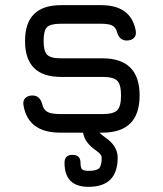

<svg xmlns="http://www.w3.org/2000/svg" viewBox="-20 -514 631 744"><path d="M213 0Q89 0 71 -106Q68 -124 78 -134Q88 -144 106 -144Q135 -144 144 -109Q149 -88 164.5 -80Q180 -72 213 -72H377Q419 -72 434 -86.5Q449 -101 449 -144Q449 -187 434 -201.5Q419 -216 377 -216H216Q77 -216 77 -355Q77 -494 216 -494H372Q488 -494 506 -395Q509 -377 499 -367Q489 -357 471 -357Q442 -357 433 -391Q428 -409 414 -415.5Q400 -422 372 -422H216Q176 -422 162.5 -409Q149 -396 149 -355Q149 -316 162.5 -302Q176 -288 216 -288H377Q521 -288 521 -144Q521 0 377 0H366Q369 5 387 18Q436 51 436 97Q436 210 323 210Q230 210 230 117Q230 86 261 86Q292 86 292 117Q292 136 298 142Q304 148 323 148Q354 148 364 138Q374 128 374 97Q374 84 352 69Q308 39 302 0Z"/></svg>

Font: Jura SemiBold
Style: Regular
Weight: 600
Designer: Daniel Johnson, Alexei Vanyashin
Foundry: Daniel Johnson
Version: Version 5.103